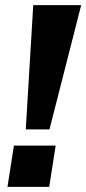

<svg xmlns="http://www.w3.org/2000/svg" viewBox="-20 -725 335 745"><path d="M80 -223 109 -705H295L172 -223ZM9 0 34 -160H196L171 0Z"/></svg>

Font: Winston
Style: Bold Italic
Weight: 700
Italic angle: -9°
Designer: Original fonts by Vernon Adams / Changes by Cristiano Sobral
Foundry: Original fonts by Vernon Adams / Changes by Cristiano Sobral
Version: Version 2.503;July 17, 2020;FontCreator 13.0.0.2655 64-bit